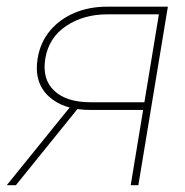

<svg xmlns="http://www.w3.org/2000/svg" viewBox="-31 -542 541 562"><path d="M374 0H351.6L434.1 -500H282.7Q213.9 -500 162.8 -466.1Q111.8 -432.1 101.6 -370.6Q91.8 -310.1 127.7 -276.4Q163.6 -242.7 233.9 -242.7H402.3L398.9 -220.2H232.9Q153.8 -220.2 110.8 -260.7Q67.9 -301.3 79.1 -370.6Q86.9 -418 115.2 -451.9Q143.6 -485.8 186.8 -504.2Q230 -522.5 283.2 -522.5H460.4ZM15.6 0H-11.2L179.7 -235.8H206.1Z"/></svg>

Font: Inter 28pt Thin
Style: Italic
Weight: 250
Italic angle: -9.3988°
Designer: Rasmus Andersson
Foundry: rsms
Version: Version 4.001;git-66647c0bb